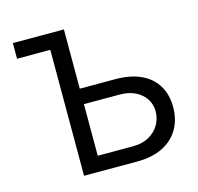

<svg xmlns="http://www.w3.org/2000/svg" viewBox="-103 -816 955 926"><g transform="rotate(-15 374.5 -353.5)"><path d="M293.9 -628.9H39.1V-707H293.9ZM706.1 -209Q706.1 -147.5 678.7 -100.1Q651.4 -52.7 598.6 -26.4Q545.9 0 470.7 0H205.1V-707H293.9V-76.2H470.7Q516.6 -76.2 550.3 -95.2Q584 -114.3 601.6 -145Q619.1 -175.8 619.1 -210.9Q619.1 -245.1 601.6 -272.9Q584 -300.8 550.8 -317.4Q517.6 -334 470.7 -334H270.5V-411.1H470.7Q545.9 -411.1 598.6 -386.7Q651.4 -362.3 678.7 -316.9Q706.1 -271.5 706.1 -209Z"/></g></svg>

Font: Pretendard GOV Variable
Style: Regular
Weight: 400
Designer: Base glyphs from Inter by Rasmus Andersson; Hangul glyphs from Noto Sans CJK(Source Han Sans) by Jang Soo-young and Kang
Foundry: Kil Hyung-jin
Version: Version 1.307;Glyphs 3.2 (3192)